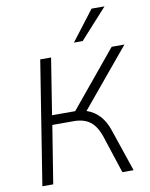

<svg xmlns="http://www.w3.org/2000/svg" viewBox="-100 -1008 845 1080"><g transform="rotate(-10 323.0 -468.0)"><path d="M53 0 165 -705H227L176 -384H308L573 -705H646L371 -374Q458 -345 492 -242L574 0H510L442 -208Q421 -274 385 -302Q349 -330 291 -330H168L115 0ZM368 -765 499 -936H573L418 -765Z"/></g></svg>

Font: Nunito Sans Light
Style: Italic
Weight: 300
Italic angle: -9°
Designer: Vernon Adams
Foundry: Vernon Adams
Version: Version 3.006; ttfautohint (v1.8.3)